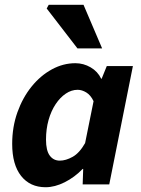

<svg xmlns="http://www.w3.org/2000/svg" viewBox="-20 -773 592 805"><path d="M171.1 12Q106 12 68.5 -35.3Q31.1 -82.7 31.1 -169.8Q31.1 -240.8 53.1 -302.4Q75.1 -363.9 112.4 -410Q149.6 -456 197.1 -482Q244.6 -508 296.2 -508Q330 -508 359.9 -490.7Q389.8 -473.3 404.2 -443H406.2L427.7 -496H537.2L438.1 0H326.6L328.8 -64.6H326.4Q292.9 -29.8 251.3 -8.9Q209.7 12 171.1 12ZM230.8 -99.5Q256 -99.5 284.5 -115.4Q313 -131.2 336.8 -173L372.3 -348.8Q360.2 -374.1 341.9 -385.3Q323.5 -396.5 305.6 -396.5Q279.6 -396.5 255.9 -380.5Q232.1 -364.6 213.3 -336.3Q194.4 -308 183.6 -269.9Q172.9 -231.8 172.9 -187.6Q172.9 -142 188.5 -120.8Q204 -99.5 230.8 -99.5ZM304.8 -570 175.8 -737.4 184.4 -753H330.1L408.2 -570Z"/></svg>

Font: Source Sans 3 VF
Style: Italic
Weight: 200
Italic angle: -11°
Designer: Paul D. Hunt
Foundry: Adobe Systems Incorporated
Version: Version 3.042;hotconv 1.0.118;makeotfexe 2.5.65603